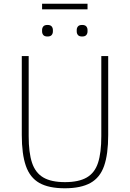

<svg xmlns="http://www.w3.org/2000/svg" viewBox="-20 -999 698 1031"><path d="M97 -698H134V-268Q134 -179 152 -125Q170 -71 212.5 -46Q255 -21 329 -21Q403 -21 446 -46Q489 -71 506.5 -125Q524 -179 524 -268V-698H561V-274Q561 -171 539 -108Q517 -45 465.5 -16.5Q414 12 328 12Q242 12 191.5 -16.5Q141 -45 119 -108Q97 -171 97 -274ZM206 -949V-979H450V-949ZM235 -803Q219 -803 212.5 -811Q206 -819 206 -830V-838Q206 -849 212.5 -857Q219 -865 235 -865Q251 -865 257.5 -857Q264 -849 264 -838V-830Q264 -819 257.5 -811Q251 -803 235 -803ZM421 -803Q405 -803 398.5 -811Q392 -819 392 -830V-838Q392 -849 398.5 -857Q405 -865 421 -865Q437 -865 443.5 -857Q450 -849 450 -838V-830Q450 -819 443.5 -811Q437 -803 421 -803Z"/></svg>

Font: IBM Plex Sans ExtraLight
Style: Regular
Weight: 250
Designer: Mike Abbink, Paul van der Laan, Pieter van Rosmalen
Foundry: Bold Monday
Version: Version 3.201